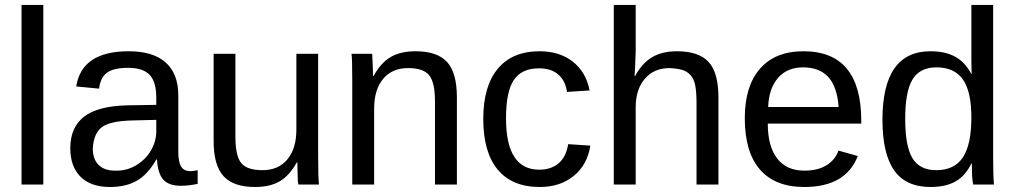

<svg xmlns="http://www.w3.org/2000/svg" viewBox="-20 -745 4096 775"><path d="M154.8 0H66.9V-725.1H154.8Z M423.8 9.8Q346.2 9.8 304.9 -31.7Q263.7 -73.2 263.7 -147Q263.7 -230.5 318.8 -273.7Q374 -316.9 492.7 -319.8L610.8 -321.8V-351.1Q610.8 -415.5 583.5 -443.4Q556.2 -471.2 497.6 -471.2Q439 -471.2 412.1 -451.7Q385.3 -432.1 379.9 -387.2L287.6 -396Q310.1 -538.1 499.5 -538.1Q598.1 -538.1 648.9 -492.7Q699.7 -447.3 699.7 -359.9V-132.8Q699.7 -92.3 710.7 -73.2Q721.7 -54.2 748.5 -54.2Q762.7 -54.2 777.8 -58.1V-2.9Q742.7 4.9 709.5 4.9Q661.1 4.9 638.9 -20.3Q616.7 -45.4 613.8 -101.1H610.8Q577.6 -42 533.2 -16.1Q488.8 9.8 423.8 9.8ZM443.8 -56.2H450.7Q495.1 -56.2 532.5 -79.6Q569.8 -103 590.3 -139.4Q610.8 -175.8 610.8 -214.8V-216.8V-261.2L514.6 -258.8Q425.3 -256.8 391.8 -232.2Q358.4 -207.5 354.5 -146Q354.5 -103 377.7 -79.6Q400.9 -56.2 443.8 -56.2Z M842.3 -527.8H930.2V-192.9Q930.2 -115.7 953.6 -86.9Q977.1 -58.1 1039.6 -58.1Q1103.5 -58.1 1139.9 -101.6Q1176.3 -145 1176.3 -222.2V-527.8H1264.2V-112.8Q1264.2 -24.9 1267.6 0H1184.6Q1184.1 -0.5 1182.1 -13.2Q1182.1 -20 1181.4 -41.3Q1180.7 -62.5 1180.2 -89.8H1178.2Q1148.4 -36.1 1109.1 -13.2Q1069.8 9.8 1009.3 9.8Q922.4 9.8 882.3 -33.9Q842.3 -77.6 842.3 -175.8Z M1824.2 0H1735.8V-335Q1735.8 -412.1 1712.4 -441.2Q1689 -470.2 1627 -470.2Q1563 -470.2 1526.6 -426.8Q1490.2 -383.3 1490.2 -306.2V0H1401.9V-416Q1401.9 -507.8 1398.9 -527.8H1481.9Q1482.9 -526.9 1482.9 -515.1Q1484.9 -482.9 1485.8 -438H1487.8Q1517.6 -492.2 1557.4 -515.1Q1597.2 -538.1 1657.2 -538.1Q1745.1 -538.1 1784.7 -494.6Q1824.2 -451.2 1824.2 -352.1Z M2022.5 -267.1Q2022.5 -60.1 2156.7 -60.1Q2204.1 -60.1 2234.6 -85.7Q2265.1 -111.3 2273.4 -163.1L2362.8 -157.2Q2351.6 -81.1 2296.6 -35.6Q2241.7 9.8 2158.7 9.8Q2047.4 9.8 1989 -60.3Q1930.7 -130.4 1930.7 -265.1Q1930.7 -397.5 1989.5 -467.8Q2048.3 -538.1 2157.7 -538.1Q2238.8 -538.1 2292.2 -496.1Q2345.7 -454.1 2359.9 -379.9L2268.6 -374Q2262.7 -418.5 2233.9 -443.8Q2205.1 -469.2 2155.8 -469.2Q2085.4 -469.2 2054 -422.1Q2022.5 -375 2022.5 -267.1Z M2541.5 -438H2543.5Q2571.3 -489.7 2611.8 -513.9Q2652.3 -538.1 2712.9 -538.1Q2800.3 -538.1 2840.1 -495.1Q2879.9 -452.1 2879.9 -352.1V0H2791.5V-335Q2791 -377 2785.9 -401.9Q2780.8 -426.8 2767.1 -441.9Q2753.4 -457 2734.4 -462.6Q2715.3 -468.3 2682.6 -470.2Q2620.1 -470.2 2583 -427.2Q2545.9 -384.3 2545.9 -312V0H2457.5V-725.1H2545.9V-536.1Q2545.9 -526.4 2543.5 -474.1Q2542 -439 2541.5 -438Z M3456.5 -246.1H3079.1Q3079.1 -154.8 3116.9 -105.5Q3154.8 -56.2 3226.6 -56.2Q3281.2 -56.2 3316.4 -78.1Q3351.6 -100.1 3364.3 -137.2L3442.4 -115.2Q3394 9.8 3226.6 9.8Q3108.9 9.8 3047.6 -60.5Q2986.3 -130.9 2986.3 -268.1Q2986.3 -397.9 3047.9 -468Q3109.4 -538.1 3223.1 -538.1Q3456.5 -538.1 3456.5 -256.8ZM3080.6 -313H3365.2Q3358.9 -395.5 3323.2 -434.3Q3287.6 -473.1 3221.2 -473.1Q3157.7 -473.1 3120.6 -430.7Q3083.5 -388.2 3080.6 -313Z M3902.8 -85H3900.9Q3876.5 -34.7 3836.7 -12.5Q3796.9 9.8 3735.8 9.8Q3636.7 9.8 3589.4 -57.1Q3542 -124 3542 -262.2Q3542 -538.1 3735.8 -538.1Q3795.9 -538.1 3835.9 -515.9Q3876 -493.7 3900.9 -445.8H3901.9L3900.9 -504.9V-725.1H3988.8V-108.9Q3988.8 -29.8 3992.2 0H3908.2Q3904.8 -17.1 3903.8 -36.1Q3902.8 -55.2 3902.8 -85ZM3758.8 -58.1Q3832.5 -58.1 3866.7 -109.9Q3900.9 -161.6 3900.9 -271Q3900.9 -375.5 3866.7 -424.3Q3832.5 -473.1 3759.8 -473.1Q3692.9 -473.1 3663.3 -424.3Q3633.8 -375.5 3633.8 -265.1Q3633.8 -154.8 3663.1 -106.4Q3692.4 -58.1 3758.8 -58.1Z"/></svg>

Font: Libra Sans Modern
Style: Regular
Weight: 400
Foundry: Stefan Peev, Context Ltd
Version: Version 1.000